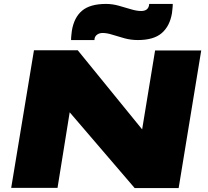

<svg xmlns="http://www.w3.org/2000/svg" viewBox="-20 -957 1060 978"><path d="M37 0 153 -701H376L704 -298L770 -700H1005L890 1H666L335 -385L273 0ZM342 -753Q342 -766 343.5 -778Q345 -790 346 -800Q357 -868 398 -902.5Q439 -937 520 -937Q552 -937 584.5 -928Q617 -919 646.5 -910Q676 -901 699 -901Q733 -901 739 -929Q740 -934 740 -937H860Q860 -925 858.5 -913Q857 -901 856 -890Q845 -824 804 -788.5Q763 -753 682 -753Q647 -753 614 -762Q581 -771 553 -780Q525 -789 503 -789Q487 -789 476 -781.5Q465 -774 462 -762Q461 -756 461 -753Z"/></svg>

Font: Georama ExtraExtended ExtraBold
Style: Italic
Weight: 800
Width: 8
Italic angle: -9°
Designer: Jean-Baptiste Levee
Foundry: Production Type
Version: Version 1.000